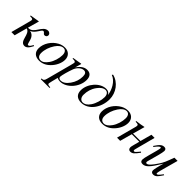

<svg xmlns="http://www.w3.org/2000/svg" viewBox="166 -1809 3140 3140"><g transform="rotate(45 1736.0 -239.0)"><path d="M159 -242 214 -439 210 -441C157 -431 127 -426 50 -415V-400H61C101 -400 115 -393 115 -373C115 -360 108 -338 96 -292L18 0H93L153 -220C208 -205 223 -146 237 -94C252 -40 271 11 327 11C367 11 401 -15 442 -98L427 -109C422 -100 417 -91 412 -83C394 -52 378 -41 363 -41C339 -41 340 -110 311 -165C293 -199 260 -225 223 -228V-230C305 -257 340 -382 376 -382C408 -382 405 -345 439 -345C463 -345 485 -360 485 -392C485 -414 462 -441 429 -441C305 -441 299 -242 170 -242Z M961 -301C961 -389 901 -441 820 -441C779 -441 739 -432 700 -411C595 -355 520 -240 520 -128C520 -41 573 11 667 11C733 11 797 -14 855 -72C921 -137 961 -225 961 -301ZM877 -326C877 -250 849 -156 803 -93C764 -39 726 -10 682 -10C635 -10 604 -41 604 -101C604 -180 632 -259 678 -329C718 -389 762 -420 806 -420C849 -420 877 -387 877 -326Z M1195 -437 1190 -441 1033 -415V-400H1057C1073 -400 1101 -397 1101 -373C1101 -368 1097 -346 1086 -306L971 126C959 173 946 188 903 189V205H1106V189C1059 189 1044 182 1044 160C1044 146 1067 64 1084 -6C1109 7 1130 11 1153 11C1299 11 1444 -151 1444 -316C1444 -394 1409 -441 1335 -441C1275 -441 1218 -409 1164 -328ZM1360 -313C1360 -243 1339 -170 1291 -103C1247 -41 1199 -8 1146 -8C1118 -8 1098 -24 1098 -46C1098 -80 1134 -209 1163 -284C1186 -344 1245 -398 1298 -398C1343 -398 1360 -370 1360 -313Z M1674 -666C1785 -627 1850 -490 1862 -393L1860 -392C1842 -424 1817 -441 1773 -441C1629 -441 1493 -281 1493 -129C1493 -35 1549 11 1640 11C1806 11 1933 -164 1933 -359C1933 -508 1832 -650 1687 -683ZM1850 -326C1850 -255 1823 -157 1779 -92C1742 -36 1699 -10 1655 -10C1608 -10 1577 -52 1577 -107C1577 -188 1598 -263 1647 -331C1689 -390 1735 -420 1779 -420C1822 -420 1850 -383 1850 -326Z M2422 -301C2422 -389 2362 -441 2281 -441C2240 -441 2200 -432 2161 -411C2056 -355 1981 -240 1981 -128C1981 -41 2034 11 2128 11C2194 11 2258 -14 2316 -72C2382 -137 2422 -225 2422 -301ZM2338 -326C2338 -250 2310 -156 2264 -93C2225 -39 2187 -10 2143 -10C2096 -10 2065 -41 2065 -101C2065 -180 2093 -259 2139 -329C2179 -389 2223 -420 2267 -420C2310 -420 2338 -387 2338 -326Z M2899 -117C2892 -108 2885 -99 2878 -91C2849 -54 2831 -38 2817 -38C2805 -38 2801 -47 2801 -56C2801 -64 2806 -81 2815 -117L2898 -432H2825L2771 -233H2598L2656 -439L2652 -441C2599 -430 2570 -424 2491 -415V-400C2542 -399 2556 -393 2556 -373C2556 -367 2555 -355 2554 -350L2461 0H2534L2592 -211H2766L2742 -120C2728 -68 2726 -55 2726 -45C2726 -7 2748 9 2773 9C2820 9 2845 -11 2913 -104Z M3426 -119C3375 -52 3359 -38 3343 -38C3336 -38 3332 -44 3332 -55C3332 -67 3342 -110 3347 -129L3430 -432H3356C3307 -298 3293 -260 3246 -189C3184 -95 3138 -42 3104 -42C3089 -42 3084 -52 3084 -67C3084 -71 3086 -80 3087 -83L3141 -281C3153 -324 3163 -378 3163 -393C3163 -424 3147 -441 3117 -441C3070 -441 3039 -421 2974 -322L2988 -312C3039 -379 3060 -394 3076 -394C3083 -394 3086 -388 3086 -377C3086 -365 3075 -322 3069 -299L3034 -170C3015 -101 3007 -61 3007 -42C3007 -5 3025 11 3060 11C3131 11 3181 -42 3299 -236C3267 -128 3254 -61 3254 -39C3254 -8 3272 9 3302 9C3350 9 3375 -11 3440 -110Z"/></g></svg>

Font: STIXGeneral
Style: Italic
Weight: 400
Italic angle: -16.33°
Designer: MicroPress Inc., with final additions and corrections provided by Coen Hoffman, Elsevier (retired)
Version: Version 1.1.0